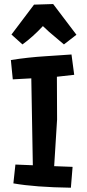

<svg xmlns="http://www.w3.org/2000/svg" viewBox="-20 -898 423 931"><path d="M188 -771.5Q139.2 -718.8 88.9 -682.6L35.6 -730.5L145 -875.5L237.8 -878.4L350.6 -729.5L290 -682.6Q232.4 -730.5 217.8 -743.7ZM339.8 -535.2 255.9 -525.9 256.8 -318.8 242.7 -92.3 332 -88.9 323.7 12.2Q150.4 9.8 44.9 -8.8L54.7 -100.1L139.2 -96.7L131.8 -518.1Q86.9 -516.1 42 -513.2L32.7 -606.9Q115.2 -620.1 202.6 -625.5L326.7 -633.8Z"/></svg>

Font: Passero One
Style: Regular
Weight: 400
Designer: Viktoriya Grabowska
Foundry: Viktoriya Grabowska
Version: Version 1.003